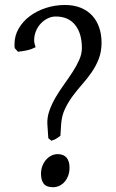

<svg xmlns="http://www.w3.org/2000/svg" viewBox="-20 -743 473 782"><path d="M393.6 -568.8Q393.6 -532.2 382.1 -502.9Q370.6 -473.6 353 -448.2Q335.4 -422.9 314.9 -399.7Q294.4 -376.5 276.1 -351.8Q257.8 -327.1 244.6 -299.3Q231.4 -271.5 229 -236.8L226.1 -189.9Q216.8 -183.1 209.7 -178.5Q202.6 -173.8 189 -169.9L176.8 -180.2L172.9 -236.8Q171.4 -264.6 181.2 -292.2Q190.9 -319.8 206.5 -346.4Q222.2 -373 241 -399.2Q259.8 -425.3 275.9 -450.2Q292 -475.1 302.7 -499.3Q313.5 -523.4 313.5 -546.9Q313.5 -607.4 285.9 -641.6Q258.3 -675.8 207 -675.8Q189.5 -675.8 173.6 -667.7Q157.7 -659.7 145.5 -646.5Q133.3 -633.3 126.2 -615.7Q119.1 -598.1 119.1 -579.1Q119.1 -572.3 120.8 -564.9Q122.6 -557.6 125 -550.8Q109.4 -542.5 92.3 -538.6Q75.2 -534.7 53.2 -532.2L40 -546.9Q39.1 -550.8 39.1 -554.7V-563Q39.1 -597.2 55.9 -626.5Q72.8 -655.8 101.3 -677.2Q129.9 -698.7 167 -710.7Q204.1 -722.7 245.1 -722.7Q280.8 -722.7 308.6 -711.4Q336.4 -700.2 355.2 -679.9Q374 -659.7 383.8 -631.3Q393.6 -603 393.6 -568.8ZM263.2 -60.1Q263.2 -43 258.1 -28.6Q252.9 -14.2 243.9 -3.4Q234.9 7.3 222.4 13.4Q210 19.5 195.8 19.5Q169.4 19.5 158.2 5.4Q147 -8.8 147 -35.2Q147 -51.8 152.3 -66.2Q157.7 -80.6 167 -91.6Q176.3 -102.5 188.7 -108.9Q201.2 -115.2 214.8 -115.2Q239.3 -115.2 251.2 -100.8Q263.2 -86.4 263.2 -60.1Z"/></svg>

Font: Gentium Plus Phon
Style: Regular
Weight: 400
Designer: J. Victor Gaultney, Annie Olsen, Iska Routamaa, Becca Hirsbrunner
Foundry: SIL International
Version: Version 5.000